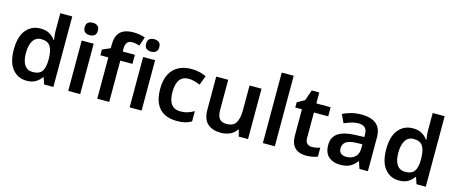

<svg xmlns="http://www.w3.org/2000/svg" viewBox="-46 -1377 4732 1999"><g transform="rotate(15 2320.5 -377.5)"><path d="M259 10Q165 10 106.5 -61Q48 -132 48 -270Q48 -410 107 -481.5Q166 -553 262 -553Q322 -553 360.5 -530Q399 -507 422 -473H427Q425 -488 421.5 -517Q418 -546 418 -572V-760H547V0H447L423 -71H418Q395 -37 357 -13.5Q319 10 259 10ZM298 -94Q368 -94 396 -133.5Q424 -173 425 -253V-269Q425 -356 397.5 -402Q370 -448 297 -448Q240 -448 209.5 -400.5Q179 -353 179 -268Q179 -183 209.5 -138.5Q240 -94 298 -94Z M836 -543V0H707V-543ZM772 -752Q801 -752 822 -737.5Q843 -723 843 -685Q843 -648 822 -633Q801 -618 772 -618Q742 -618 721.5 -633Q701 -648 701 -685Q701 -723 721.5 -737.5Q742 -752 772 -752Z M1280 -445H1149V0H1020V-445H934V-507L1020 -544V-581Q1020 -650 1042.5 -690Q1065 -730 1107 -747.5Q1149 -765 1207 -765Q1247 -765 1279.5 -758.5Q1312 -752 1333 -744L1300 -648Q1283 -653 1263 -657.5Q1243 -662 1218 -662Q1183 -662 1166 -639.5Q1149 -617 1149 -577V-543H1280Z M1498 -543V0H1369V-543ZM1434 -752Q1463 -752 1484 -737.5Q1505 -723 1505 -685Q1505 -648 1484 -633Q1463 -618 1434 -618Q1404 -618 1383.5 -633Q1363 -648 1363 -685Q1363 -723 1383.5 -737.5Q1404 -752 1434 -752Z M1878 10Q1800 10 1743.5 -19.5Q1687 -49 1656.5 -110.5Q1626 -172 1626 -268Q1626 -368 1660 -430.5Q1694 -493 1753 -523Q1812 -553 1889 -553Q1940 -553 1980 -542.5Q2020 -532 2049 -518L2011 -417Q1979 -430 1948 -438.5Q1917 -447 1888 -447Q1758 -447 1758 -269Q1758 -182 1791 -139Q1824 -96 1886 -96Q1932 -96 1967.5 -107.5Q2003 -119 2035 -138V-27Q2003 -8 1967 1Q1931 10 1878 10Z M2645 -543V0H2545L2527 -70H2520Q2494 -28 2448.5 -9Q2403 10 2352 10Q2261 10 2209 -37Q2157 -84 2157 -188V-543H2286V-215Q2286 -155 2310 -124.5Q2334 -94 2385 -94Q2460 -94 2488 -141.5Q2516 -189 2516 -278V-543Z M2934 0H2805V-760H2934Z M3307 -93Q3331 -93 3353 -97.5Q3375 -102 3395 -108V-12Q3374 -3 3342 3.5Q3310 10 3274 10Q3227 10 3189.5 -5.5Q3152 -21 3129.5 -59.5Q3107 -98 3107 -166V-445H3035V-501L3115 -546L3155 -661H3236V-543H3390V-445H3236V-167Q3236 -130 3256 -111.5Q3276 -93 3307 -93Z M3721 -553Q3827 -553 3882 -507Q3937 -461 3937 -364V0H3846L3821 -75H3817Q3782 -31 3743 -10.5Q3704 10 3636 10Q3563 10 3515 -31Q3467 -72 3467 -158Q3467 -243 3529 -285Q3591 -327 3716 -331L3809 -334V-361Q3809 -412 3784.5 -434Q3760 -456 3716 -456Q3675 -456 3637 -444Q3599 -432 3563 -416L3521 -505Q3562 -527 3613.5 -540Q3665 -553 3721 -553ZM3744 -254Q3663 -251 3631.5 -225.5Q3600 -200 3600 -157Q3600 -120 3622.5 -103Q3645 -86 3680 -86Q3735 -86 3772 -117.5Q3809 -149 3809 -210V-256Z M4273 10Q4179 10 4120.5 -61Q4062 -132 4062 -270Q4062 -410 4121 -481.5Q4180 -553 4276 -553Q4336 -553 4374.5 -530Q4413 -507 4436 -473H4441Q4439 -488 4435.5 -517Q4432 -546 4432 -572V-760H4561V0H4461L4437 -71H4432Q4409 -37 4371 -13.5Q4333 10 4273 10ZM4312 -94Q4382 -94 4410 -133.5Q4438 -173 4439 -253V-269Q4439 -356 4411.5 -402Q4384 -448 4311 -448Q4254 -448 4223.5 -400.5Q4193 -353 4193 -268Q4193 -183 4223.5 -138.5Q4254 -94 4312 -94Z"/></g></svg>

Font: Noto Sans Sora Sompeng SemiBold
Style: Regular
Weight: 600
Version: Version 2.101